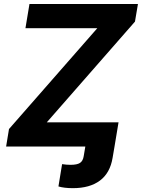

<svg xmlns="http://www.w3.org/2000/svg" viewBox="-20 -748 724 980"><path d="M278.3 203.6 296.9 89.8Q320.3 93.3 339.8 93.3Q373.5 93.3 388.4 83.5Q403.3 73.7 407.2 49.3L415.5 0H11.2L25.9 -89.4L476.6 -604H109.9L130.4 -727.5H684.1L668.9 -637.7L218.8 -123.5H585L564.5 0L554.7 57.6Q542 134.8 490.2 173.6Q438.5 212.4 352.1 212.4Q307.6 212.4 278.3 203.6Z"/></svg>

Font: Inter
Style: Bold Italic
Weight: 700
Italic angle: -9.39999°
Designer: Rasmus Andersson
Foundry: rsms
Version: Version 4.001;git-9221beed3